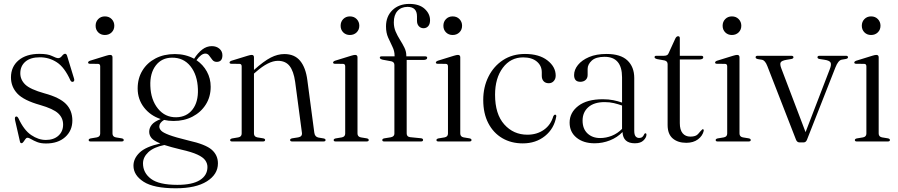

<svg xmlns="http://www.w3.org/2000/svg" viewBox="-20 -742 4712 1007"><path d="M220.5 -8Q261.5 -8 286.2 -30.2Q311 -52.5 311 -88.5Q311 -123.5 285.2 -147.5Q259.5 -171.5 190 -191.5Q104.5 -215.5 71 -251.2Q37.5 -287 37.5 -336Q37.5 -392 77.5 -425.8Q117.5 -459.5 187 -459.5Q231 -459.5 253.2 -448.2Q275.5 -437 285.5 -437Q296 -437 305 -448.5Q314 -460 321.5 -460Q328 -460 331.5 -450.5L368 -331Q372.5 -317 364 -313.5Q355.5 -310 349.5 -320Q318.5 -389 278.2 -415.2Q238 -441.5 189 -441.5Q139.5 -441.5 113 -418.5Q86.5 -395.5 86.5 -357.5Q86.5 -324 112.2 -298.8Q138 -273.5 213 -252.5Q292.5 -231 326 -196.8Q359.5 -162.5 359.5 -110Q359.5 -57 322 -23.2Q284.5 10.5 221.5 10.5Q193.5 10.5 174.8 3Q156 -4.5 143.8 -12Q131.5 -19.5 124 -19.5Q118 -19.5 113 -12.2Q108 -5 103 2Q98 9 93 9Q86 9 84.5 0L59.5 -109.5Q55.5 -128 63 -130.5Q70.5 -133.5 77 -121Q105.5 -59.5 143.5 -33.8Q181.5 -8 220.5 -8Z M530 -558.5Q509 -558.5 495.2 -572.2Q481.5 -586 481.5 -607Q481.5 -628 495.2 -642Q509 -656 530 -656Q552 -656 565.8 -641.8Q579.5 -627.5 579.5 -607Q579.5 -586 565.5 -572.2Q551.5 -558.5 530 -558.5ZM570 -441.5V-42Q570 -25 587.5 -21.5L618 -16.5Q629 -14.5 629 -7.5Q629 0 617.5 0H455.5Q445 0 445 -7.5Q445 -13.5 455 -16L488 -21.5Q505.5 -25 505.5 -41.5V-394Q505.5 -406.5 494.5 -407L451 -407.5Q442 -408 442 -414Q442 -419.5 452 -423.5L536 -449.5Q550.5 -454 557.5 -454Q570 -454 570 -441.5Z M968.5 -5Q1058.5 15 1090.8 43.5Q1123 72 1123 115Q1123 172.5 1065.2 209Q1007.5 245.5 902 245.5Q786.5 245.5 733.2 211.2Q680 177 680 127Q680 89.5 712 58.5Q744 27.5 821 10.5Q786.5 -3.5 774.5 -18.2Q762.5 -33 762.5 -51Q762.5 -70.5 775.8 -87.5Q789 -104.5 823 -117.5Q768.5 -135.5 735.2 -178.5Q702 -221.5 702 -278Q702 -331 726.8 -371.8Q751.5 -412.5 795.5 -435.5Q839.5 -458.5 897 -458.5Q953 -458.5 998 -434L998.5 -434.5Q1018 -465 1041 -482.5Q1064 -500 1091 -500Q1115 -500 1130.8 -486.5Q1146.5 -473 1146.5 -452Q1146.5 -417.5 1116.5 -417.5Q1102 -417.5 1093.5 -428.5Q1085 -439.5 1077.2 -450.2Q1069.5 -461 1057 -461Q1035.5 -461 1010.5 -426.5Q1045 -403 1065 -366.8Q1085 -330.5 1085 -287Q1085 -234 1059.2 -193.5Q1033.5 -153 989.5 -130.2Q945.5 -107.5 890.5 -107.5Q864.5 -107.5 840.5 -113Q815.5 -98 815.5 -78.5Q815.5 -67.5 825 -57Q834.5 -46.5 866.8 -34.2Q899 -22 968.5 -5ZM881.5 -439.5Q828 -439 797 -398.5Q766 -358 768.5 -291.5Q771 -218.5 808.5 -172.2Q846 -126 904.5 -127Q959 -128 989.8 -167.8Q1020.5 -207.5 1018 -274.5Q1015.5 -349 978.8 -394.8Q942 -440.5 881.5 -439.5ZM730 115Q730 164.5 772 196Q814 227.5 910 227.5Q989 227.5 1028.5 202.5Q1068 177.5 1068 134Q1068 115 1056.5 98.8Q1045 82.5 1015.2 68.8Q985.5 55 930 42.5Q876 29.5 842 18.5Q786 30 758 56.2Q730 82.5 730 115Z M1312 -441.5V-375L1313 -376Q1364 -421.5 1400 -440Q1436 -458.5 1471.5 -458.5Q1525 -458.5 1554.2 -423Q1583.5 -387.5 1592 -321.5L1628.5 -46Q1631.5 -24 1650.5 -20.5L1677 -16Q1687.5 -14 1687.5 -7.5Q1687.5 0 1676.5 0H1513Q1501.5 0 1501.5 -8Q1501.5 -14 1512 -16.5L1544 -21.5Q1566.5 -25.5 1563.5 -46L1528 -313Q1520 -369 1498.8 -396Q1477.5 -423 1437.5 -423Q1388.5 -423 1322.5 -365L1312 -356V-42Q1312 -25 1329.5 -21.5L1360 -16.5Q1370.5 -14.5 1370.5 -8Q1370.5 0 1359 0H1197.5Q1187 0 1187 -7.5Q1187 -13.5 1197.5 -16L1230 -21.5Q1247.5 -25 1247.5 -41.5V-394Q1247.5 -406.5 1236.5 -407L1193 -407.5Q1184 -408 1184 -414Q1184 -419.5 1194 -423.5L1278.5 -449.5Q1293 -454 1300 -454Q1312 -454 1312 -441.5Z M1815 -558.5Q1794 -558.5 1780.2 -572.2Q1766.5 -586 1766.5 -607Q1766.5 -628 1780.2 -642Q1794 -656 1815 -656Q1837 -656 1850.8 -641.8Q1864.5 -627.5 1864.5 -607Q1864.5 -586 1850.5 -572.2Q1836.5 -558.5 1815 -558.5ZM1855 -441.5V-42Q1855 -25 1872.5 -21.5L1903 -16.5Q1914 -14.5 1914 -7.5Q1914 0 1902.5 0H1740.5Q1730 0 1730 -7.5Q1730 -13.5 1740 -16L1773 -21.5Q1790.5 -25 1790.5 -41.5V-394Q1790.5 -406.5 1779.5 -407L1736 -407.5Q1727 -408 1727 -414Q1727 -419.5 1737 -423.5L1821 -449.5Q1835.5 -454 1842.5 -454Q1855 -454 1855 -441.5Z M2113 -42Q2113 -24.5 2131.5 -22.5L2187 -17Q2199 -16 2199 -8Q2199 0 2187.5 0H1995Q1985 0 1985 -7.5Q1985 -14.5 1996 -16.5L2030 -22Q2048.5 -26 2048.5 -41V-401.5Q2048.5 -416.5 2032.5 -420.5L1986.5 -429Q1972 -433 1972 -439.5Q1972 -446.5 1981.5 -446.5H2049.5V-450Q2049.5 -474.5 2038.2 -497Q2027 -519.5 2015.8 -544.8Q2004.5 -570 2004.5 -603.5Q2004.5 -656 2038.2 -688.8Q2072 -721.5 2127 -721.5Q2179 -721.5 2207.2 -695.8Q2235.5 -670 2235.5 -636Q2235.5 -615.5 2226 -604.8Q2216.5 -594 2201.5 -594Q2186.5 -594 2176.8 -604.5Q2167 -615 2167 -633.5V-656Q2167 -706 2117 -706Q2083.5 -705.5 2064.5 -684.2Q2045.5 -663 2045.5 -625Q2045.5 -598.5 2055.2 -576Q2065 -553.5 2078 -533Q2091 -512.5 2101 -492.2Q2111 -472 2111 -450.5V-446.5H2209.5Q2220.5 -446.5 2220.5 -439Q2220.5 -427.5 2199 -427.5H2113ZM2354 -558.5Q2333 -558.5 2319.2 -572.2Q2305.5 -586 2305.5 -607Q2305.5 -628 2319.2 -642Q2333 -656 2354 -656Q2376 -656 2389.8 -641.8Q2403.5 -627.5 2403.5 -607Q2403.5 -586 2389.5 -572.2Q2375.5 -558.5 2354 -558.5ZM2394 -441.5V-42Q2394 -25 2411.5 -21.5L2442 -16.5Q2453 -14.5 2453 -7.5Q2453 0 2441.5 0H2279.5Q2269 0 2269 -7.5Q2269 -13.5 2279 -16L2312 -21.5Q2329.5 -25 2329.5 -41.5V-394Q2329.5 -406.5 2318.5 -407L2275 -407.5Q2266 -408 2266 -414Q2266 -419.5 2276 -423.5L2360 -449.5Q2374.5 -454 2381.5 -454Q2394 -454 2394 -441.5Z M2894.5 -345.5Q2894.5 -328 2884.2 -316.8Q2874 -305.5 2858 -305.5Q2841 -305.5 2831.2 -316Q2821.5 -326.5 2821.5 -344.5V-363Q2821.5 -397.5 2795.5 -419.2Q2769.5 -441 2724 -441Q2658 -441 2617.2 -386.5Q2576.5 -332 2576.5 -245Q2576.5 -143.5 2624.8 -89.5Q2673 -35.5 2746 -35.5Q2796 -35.5 2832.5 -61.2Q2869 -87 2882 -132.5Q2886 -140.5 2891.5 -140.5Q2898.5 -140.5 2897.5 -131Q2886.5 -67.5 2838.5 -28.8Q2790.5 10 2722 10Q2661 10 2614.2 -17.5Q2567.5 -45 2541 -96Q2514.5 -147 2514.5 -218Q2514.5 -285 2541.8 -339.8Q2569 -394.5 2618.2 -426.8Q2667.5 -459 2733.5 -459Q2808 -459 2851.2 -425.2Q2894.5 -391.5 2894.5 -345.5Z M2967.5 -99Q2967.5 -151.5 3013 -186.5Q3058.5 -221.5 3141.5 -221.5Q3172 -221.5 3196.8 -216.5Q3221.5 -211.5 3242.5 -204V-336.5Q3242.5 -444 3151 -444Q3105 -444 3083.5 -424Q3062 -404 3062 -380.5V-349Q3062 -332 3051.2 -322.5Q3040.5 -313 3023.5 -313Q2991 -313 2991 -348.5Q2991 -376 3011.2 -401.2Q3031.5 -426.5 3069.5 -442.8Q3107.5 -459 3161 -459Q3235 -459 3270.8 -425Q3306.5 -391 3306.5 -333V-56.5Q3306.5 -35.5 3313.5 -27Q3320.5 -18.5 3331.5 -18.5Q3343.5 -18.5 3349.5 -24.2Q3355.5 -30 3358.5 -37.5Q3361 -43 3365 -43Q3370.5 -43 3370.5 -35.5Q3370.5 -21 3355.2 -5.8Q3340 9.5 3310 9.5Q3247.5 9.5 3245 -49.5Q3217.5 -21 3179 -5.8Q3140.5 9.5 3098.5 9.5Q3040 9.5 3003.8 -20Q2967.5 -49.5 2967.5 -99ZM3035.5 -109.5Q3035.5 -66.5 3061.2 -42.2Q3087 -18 3127.5 -18Q3159 -18 3189 -30Q3219 -42 3242.5 -66V-188.5Q3222 -196 3199.8 -201.2Q3177.5 -206.5 3151.5 -206.5Q3096 -206.5 3065.8 -180Q3035.5 -153.5 3035.5 -109.5Z M3465.5 -425 3426.5 -432Q3413 -435.5 3413 -442Q3413 -449.5 3422.5 -449.5H3462.5Q3482 -449.5 3486.5 -462.5L3522 -540Q3528 -552 3536.5 -552Q3545.5 -552 3545.5 -542V-449.5H3657.5Q3668.5 -449.5 3668.5 -441.5Q3668.5 -430 3646.5 -430H3545.5V-96Q3545.5 -61 3560.2 -43.2Q3575 -25.5 3601 -25.5Q3630 -25.5 3641.5 -39.5Q3653 -53.5 3664 -64Q3671.5 -66 3671 -56Q3665 -29.5 3640.8 -11.2Q3616.5 7 3579.5 7Q3535 7 3508.2 -16Q3481.5 -39 3481.5 -86.5V-405.5Q3481.5 -421 3465.5 -425Z M3818.5 -558.5Q3797.5 -558.5 3783.8 -572.2Q3770 -586 3770 -607Q3770 -628 3783.8 -642Q3797.5 -656 3818.5 -656Q3840.5 -656 3854.2 -641.8Q3868 -627.5 3868 -607Q3868 -586 3854 -572.2Q3840 -558.5 3818.5 -558.5ZM3858.5 -441.5V-42Q3858.5 -25 3876 -21.5L3906.5 -16.5Q3917.5 -14.5 3917.5 -7.5Q3917.5 0 3906 0H3744Q3733.5 0 3733.5 -7.5Q3733.5 -13.5 3743.5 -16L3776.5 -21.5Q3794 -25 3794 -41.5V-394Q3794 -406.5 3783 -407L3739.5 -407.5Q3730.5 -408 3730.5 -414Q3730.5 -419.5 3740.5 -423.5L3824.5 -449.5Q3839 -454 3846 -454Q3858.5 -454 3858.5 -441.5Z M4194 5H4174Q4160.5 5 4155 -9L4004.5 -395.5Q3993 -425.5 3976.5 -428.5L3955 -432Q3943 -434.5 3943 -441.5Q3943 -449.5 3953.5 -449.5H4130Q4141.5 -449.5 4141.5 -441.5Q4141.5 -434.5 4130 -432.5L4106 -428.5Q4079 -424 4074.2 -414.2Q4069.5 -404.5 4078.5 -381.5L4205 -49L4332 -379Q4341.5 -403 4336.2 -413.8Q4331 -424.5 4304.5 -428.5L4278.5 -432.5Q4267.5 -434.5 4267.5 -441.5Q4267.5 -449.5 4278.5 -449.5H4417Q4427.5 -449.5 4427.5 -441.5Q4427.5 -434.5 4415 -432.5L4394.5 -429Q4376 -425.5 4361.5 -388L4212 -8Q4206.5 5 4194 5Z M4548.5 -558.5Q4527.5 -558.5 4513.8 -572.2Q4500 -586 4500 -607Q4500 -628 4513.8 -642Q4527.5 -656 4548.5 -656Q4570.5 -656 4584.2 -641.8Q4598 -627.5 4598 -607Q4598 -586 4584 -572.2Q4570 -558.5 4548.5 -558.5ZM4588.5 -441.5V-42Q4588.5 -25 4606 -21.5L4636.5 -16.5Q4647.5 -14.5 4647.5 -7.5Q4647.5 0 4636 0H4474Q4463.5 0 4463.5 -7.5Q4463.5 -13.5 4473.5 -16L4506.5 -21.5Q4524 -25 4524 -41.5V-394Q4524 -406.5 4513 -407L4469.5 -407.5Q4460.5 -408 4460.5 -414Q4460.5 -419.5 4470.5 -423.5L4554.5 -449.5Q4569 -454 4576 -454Q4588.5 -454 4588.5 -441.5Z"/></svg>

Font: Fraunces 72pt S000 Light
Style: Regular
Weight: 300
Version: Version 1.000; ttfautohint (v1.8.3)